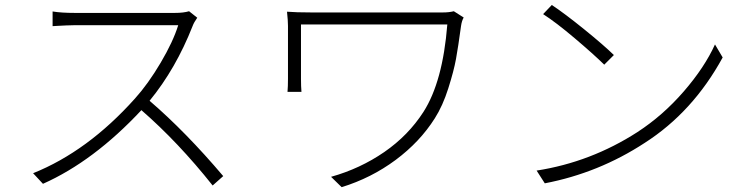

<svg xmlns="http://www.w3.org/2000/svg" viewBox="-20 -736 3040 779"><path d="M747.1 -690.4 780.3 -664.1Q766.6 -644.5 761.7 -630.9Q693.4 -457 586.9 -327.1Q733.4 -201.2 885.7 -21.5L842.8 16.6Q703.1 -159.2 553.7 -289.1Q360.4 -82 154.3 9.8L114.3 -33.2Q335.9 -122.1 527.3 -335.9Q581.1 -395.5 631.8 -481.4Q682.6 -567.4 703.1 -633.8H284.2Q269.5 -633.8 248 -632.8Q226.6 -631.8 210.4 -630.9Q194.3 -629.9 193.4 -629.9V-689.5Q228.5 -683.6 284.2 -683.6H689.5Q724.6 -683.6 747.1 -690.4Z M1821.3 -690.4 1861.3 -665Q1853.5 -651.4 1850.6 -630.9Q1838.9 -544.9 1830.1 -496.6Q1821.3 -448.2 1798.8 -377.4Q1776.4 -306.6 1744.1 -255.9Q1683.6 -160.2 1585 -86.9Q1486.3 -13.7 1366.2 23.4L1323.2 -18.6Q1441.4 -51.8 1539.1 -119.1Q1636.7 -186.5 1698.2 -282.2Q1776.4 -404.3 1794.9 -636.7H1201.2V-416Q1201.2 -384.8 1203.1 -363.3H1146.5Q1148.4 -384.8 1148.4 -416V-630.9Q1148.4 -651.4 1144.5 -688.5Q1181.6 -685.5 1242.2 -685.5H1777.3Q1801.8 -685.5 1821.3 -690.4Z M2183.6 -678.7 2218.8 -715.8Q2270.5 -681.6 2350.1 -617.2Q2429.7 -552.7 2470.7 -512.7L2431.6 -473.6Q2387.7 -516.6 2311.5 -581.1Q2235.4 -645.5 2183.6 -678.7ZM2190.4 7.8 2157.2 -43.9Q2377 -78.1 2566.4 -200.2Q2669.9 -267.6 2754.4 -365.2Q2838.9 -462.9 2880.9 -555.7L2912.1 -502.9Q2791 -281.2 2595.7 -156.2Q2409.2 -34.2 2190.4 7.8Z"/></svg>

Font: GenEi Gothic M Light
Style: Regular
Weight: 300
Designer: o_tamon (Modified); [Source Han Sans]
Ryoko NISHIZUKA  (kana & ideographs); Paul D. Hunt (Latin, Greek & Cyrillic); Wenl
Version: Version 1.1a;Original Version 1.004